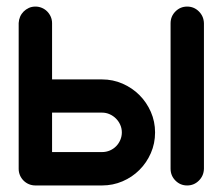

<svg xmlns="http://www.w3.org/2000/svg" viewBox="-20 -567 665 587"><path d="M139.2 -324.2H292Q325.2 -324.2 354.7 -311.3Q384.3 -298.3 406.2 -276.4Q428.2 -254.4 441.2 -224.9Q454.1 -195.3 454.1 -162.1Q454.1 -128.4 441.2 -98.9Q428.2 -69.3 406.2 -47.4Q384.3 -25.4 354.7 -12.7Q325.2 0 292 0H88.4Q77.6 0 68.4 -3.9Q59.1 -7.8 52 -14.9Q44.9 -22 41 -31.2Q37.1 -40.5 37.1 -50.8V-496.6Q37.6 -506.8 41.5 -515.9Q45.4 -524.9 52.2 -531.7Q59.1 -538.6 68.1 -542.7Q77.1 -546.9 88.4 -546.9Q98.6 -546.9 107.9 -543Q117.2 -539.1 124.3 -532Q131.3 -524.9 135.3 -515.6Q139.2 -506.3 139.2 -496.1ZM292 -102.1Q304.7 -102.1 315.9 -106.9Q327.1 -111.8 335.2 -120.1Q343.3 -128.4 347.9 -139.4Q352.5 -150.4 352.5 -162.1Q352.5 -174.3 347.7 -185.3Q342.8 -196.3 334.5 -204.6Q326.2 -212.9 315.2 -217.8Q304.2 -222.7 292 -222.7H139.2V-102.1ZM501.5 -51.3V-495.6Q501.5 -517.1 516.4 -532Q531.2 -546.9 552.2 -546.9Q573.2 -546.9 588.1 -532Q603 -517.1 603.5 -495.6V-51.3Q603 -29.8 588.1 -14.9Q573.2 0 552.2 0Q531.2 0 516.4 -14.9Q501.5 -29.8 501.5 -51.3Z"/></svg>

Font: Comfortaa
Style: Bold
Weight: 700
Designer: Johan Aakerlund
Foundry: Johan Aakerlund
Version: Version 2.001; ttfautohint (v1.4.1)